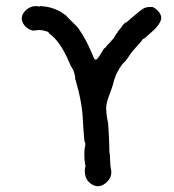

<svg xmlns="http://www.w3.org/2000/svg" viewBox="-20 -466 587 646"><path d="M71 -435Q83 -444 95 -445Q107 -446 107.5 -445Q108 -444 111 -444Q114 -444 114.5 -445Q115 -446 122 -445Q165 -442 199 -416Q204 -413 204.5 -411.5Q205 -410 213.5 -402Q222 -394 226.5 -389Q231 -384 237.5 -378Q244 -372 257.5 -349.5Q271 -327 277.5 -312.5Q284 -298 288 -289.5Q292 -281 295 -273Q301 -255 316 -280Q331 -305 331.5 -304Q332 -303 334 -305Q336 -307 339 -311.5Q342 -316 343 -316Q344 -316 346.5 -319.5Q349 -323 355 -329Q361 -335 363.5 -339Q366 -343 368 -346Q370 -349 370 -350Q370 -351 373.5 -354.5Q377 -358 376 -359L392 -379L389 -377Q389 -377 396 -384.5Q403 -392 404 -392Q403 -391 401 -387Q404 -389 412 -396.5Q420 -404 420.5 -404Q421 -404 435 -416Q459 -437 468.5 -440Q478 -443 484.5 -442.5Q491 -442 491.5 -442.5Q492 -443 496.5 -441Q501 -439 509 -432Q527 -414 521 -397.5Q515 -381 497 -364.5Q479 -348 471.5 -341.5Q464 -335 462 -335Q460 -335 459 -332Q458 -329 441.5 -311.5Q425 -294 414 -277Q403 -260 397.5 -256Q392 -252 382 -236Q372 -220 369 -210Q363 -195 363 -193Q361 -183 355 -166Q344 -136 343 -133Q342 -130 340 -122Q336 -108 338 -87.5Q340 -67 342 -60.5Q344 -54 344.5 -40Q345 -26 345.5 -24.5Q346 -23 347 5Q348 33 348 40Q348 47 348 47Q348 47 349 51Q350 55 350.5 73Q351 91 353 102Q359 127 341 145Q318 168 294 157Q261 141 266 99Q267 97 267 96Q269 95 266 85L264 65Q263 37 267 22Q267 12 265.5 11.5Q264 11 264 9Q264 7 263 -3.5Q262 -14 261 -28Q260 -42 259 -59Q257 -120 234 -198Q232 -202 232.5 -202.5Q233 -203 233 -206.5Q233 -210 232.5 -210.5Q232 -211 231.5 -213Q231 -215 230.5 -218Q230 -221 228.5 -224.5Q227 -228 226 -231Q225 -234 224.5 -234Q224 -234 221.5 -239Q219 -244 218.5 -244Q218 -244 213 -256Q183 -327 146 -353Q144 -354 144 -355Q146 -358 133.5 -361.5Q121 -365 113 -365Q105 -365 101 -364Q89 -361 76.5 -368.5Q64 -376 58 -387Q44 -413 71 -435Z"/></svg>

Font: TT2020 Style E
Style: Regular
Weight: 400
Version: Version 00.2